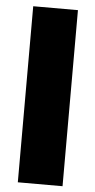

<svg xmlns="http://www.w3.org/2000/svg" viewBox="-55 -816 418 849"><g transform="rotate(5 154.0 -391.0)"><path d="M256 -781.5V0H57.5V-781.5Z"/></g></svg>

Font: Epilogue Black
Style: Regular
Weight: 900
Designer: Tyler Finck
Foundry: Etcetera Type Co
Version: Version 2.111; ttfautohint (v1.8.3)